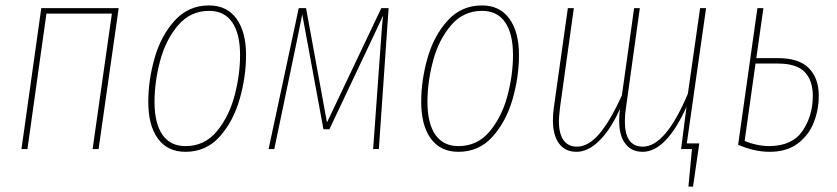

<svg xmlns="http://www.w3.org/2000/svg" viewBox="-20 -549 3082 707"><path d="M321 0 392 -499H151L81 0H59L132 -519H417L343 0Z M526 -174Q526 -254 549.5 -336Q573 -418 623.5 -473.5Q674 -529 750 -529Q815 -529 850.5 -480.5Q886 -432 886 -346Q886 -266 862.5 -184Q839 -102 789 -46Q739 10 663 10Q597 10 561.5 -38.5Q526 -87 526 -174ZM864 -346Q864 -425 835 -467Q806 -509 750 -509Q681 -509 635.5 -455.5Q590 -402 569.5 -324.5Q549 -247 549 -174Q549 -95 578 -53Q607 -11 663 -11Q733 -11 778 -65Q823 -119 843.5 -196Q864 -273 864 -346Z M1375 0H1354L1382 -388Q1387 -465 1391 -492L1193 -73H1171L1093 -496Q1084 -450 1071 -388L990 0H969L1080 -519H1107L1184 -98L1384 -519H1411Z M1531 -174Q1531 -254 1554.5 -336Q1578 -418 1628.5 -473.5Q1679 -529 1755 -529Q1820 -529 1855.5 -480.5Q1891 -432 1891 -346Q1891 -266 1867.5 -184Q1844 -102 1794 -46Q1744 10 1668 10Q1602 10 1566.5 -38.5Q1531 -87 1531 -174ZM1869 -346Q1869 -425 1840 -467Q1811 -509 1755 -509Q1686 -509 1640.5 -455.5Q1595 -402 1574.5 -324.5Q1554 -247 1554 -174Q1554 -95 1583 -53Q1612 -11 1668 -11Q1738 -11 1783 -65Q1828 -119 1848.5 -196Q1869 -273 1869 -346Z M2509 -21H2555L2532 138H2515L2528 0H2488L2508 -156Q2472 -75 2431 -32.5Q2390 10 2347 10Q2305 10 2282.5 -20Q2260 -50 2260 -104Q2260 -126 2263 -148Q2228 -71 2186.5 -30.5Q2145 10 2103 10Q2061 10 2038.5 -20.5Q2016 -51 2016 -106Q2016 -126 2019 -150L2071 -519H2093L2042 -152Q2038 -116 2038 -103Q2038 -57 2055 -33Q2072 -9 2104 -9Q2147 -9 2187.5 -57Q2228 -105 2270 -198L2315 -519H2336L2285 -152Q2281 -128 2281 -102Q2281 -9 2347 -9Q2431 -9 2513 -204L2558 -519H2580Z M2995 -196Q2995 -145 2976.5 -98Q2958 -51 2917.5 -20.5Q2877 10 2814 10Q2758 10 2698 -16L2769 -519H2791L2765 -335H2845Q2922 -335 2958.5 -298Q2995 -261 2995 -196ZM2973 -196Q2973 -253 2943 -284Q2913 -315 2844 -315H2762L2722 -30Q2768 -11 2814 -11Q2898 -12 2935.5 -67.5Q2973 -123 2973 -196Z"/></svg>

Font: Fira Sans Extra Condensed Thin
Style: Italic
Weight: 250
Width: 3
Italic angle: -8°
Designer: Carrois Corporate & Edenspiekermann AG
Foundry: Carrois Corporate GbR & Edenspiekermann AG
Version: Version 4.203